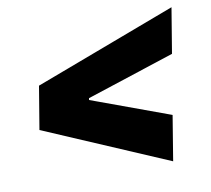

<svg xmlns="http://www.w3.org/2000/svg" viewBox="-70 -671 824 750"><g transform="rotate(-10 342.5 -296.0)"><path d="M64.9 -210 93.3 -380.9 656.2 -592.8 626.5 -413.1 271 -296.9 278.3 -305.7 274.9 -285.2 270.5 -293.9 587.4 -177.7 558.1 1Z"/></g></svg>

Font: Inter 24pt Black
Style: Italic
Weight: 900
Italic angle: -9.3988°
Designer: Rasmus Andersson
Foundry: rsms
Version: Version 4.001;git-66647c0bb